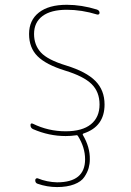

<svg xmlns="http://www.w3.org/2000/svg" viewBox="-20 -550 540 790"><path d="M247.1 -259.8Q168.9 -284.2 134.3 -318.8Q99.6 -353.5 99.6 -410.2Q99.6 -466.8 140.1 -498.5Q180.7 -530.3 254.9 -530.3Q315.4 -530.3 378.9 -510.7Q389.6 -506.8 389.6 -497.1Q389.6 -493.2 386.7 -491.2Q383.8 -489.3 379.9 -490.2Q316.4 -509.8 254.9 -509.8Q189.5 -509.8 154.8 -483.9Q120.1 -458 120.1 -410.2Q120.1 -365.2 147.9 -334.5Q175.8 -303.7 252.9 -280.3Q335 -254.9 372.6 -216.8Q410.2 -178.7 410.2 -120.1Q410.2 -29.3 324.2 -1Q318.4 1 321.3 5.9Q350.6 55.7 349.6 105.5Q349.6 124 344.7 141.6Q339.8 159.2 327.1 178.2Q314.5 197.3 285.2 208.5Q255.9 219.7 214.8 219.7Q173.8 219.7 134.8 206.1Q125 203.1 125 191.4Q125 187.5 127.9 185.1Q130.9 182.6 134.8 183.6Q172.9 199.2 214.8 200.2Q330.1 200.2 330.1 105.5Q330.1 56.6 300.8 9.8Q297.9 4.9 292 6.8Q272.5 9.8 250 9.8Q181.6 9.8 116.2 -18.6Q105.5 -23.4 105.5 -35.2Q105.5 -44.9 115.2 -41Q178.7 -9.8 250 -9.8Q318.4 -9.8 354 -38.6Q389.6 -67.4 389.6 -120.1Q389.6 -171.9 356.9 -204.1Q324.2 -236.3 247.1 -259.8Z"/></svg>

Font: Rounded-X Mgen+ 1mn thin
Style: Regular
Weight: 100
Designer: [Source Han Sans]
Ryoko NISHIZUKA  (kana & ideographs); Paul D. Hunt (Latin, Greek & Cyrillic); Wenlong ZHANG  (bopomofo
Version: Version 1.059.20150602